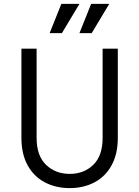

<svg xmlns="http://www.w3.org/2000/svg" viewBox="-20 -950 715 986"><path d="M90 -242V-700H168V-242Q168 -150 216.5 -103.5Q265 -57 338 -57Q411 -57 459 -103.5Q507 -150 507 -242V-700H585V-242Q585 -159 553 -101Q521 -43 465 -13.5Q409 16 338 16Q267 16 210.5 -13.5Q154 -43 122 -101Q90 -159 90 -242ZM448 -930H541L451 -780H388ZM295 -930H388L298 -780H235Z"/></svg>

Font: Uncut Sans VF
Style: Regular
Weight: 400
Designer: Kasper Nordkvist
Foundry: Uncut Type
Version: Version 1.100;FEAKit 1.0